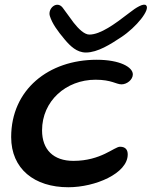

<svg xmlns="http://www.w3.org/2000/svg" viewBox="-20 -758 638 808"><path d="M341.5 -537C391 -537 445.5 -572 490 -601.5C554 -643.5 614.5 -719 594.5 -736C584 -745 553 -727 525 -704.5C463 -656.5 402.5 -612.5 356 -612.5C335 -612.5 310.5 -636.5 290 -662.5C274 -683 261 -703.5 243.5 -726C219 -757 179.5 -722 190 -690C200 -658.5 221.5 -628.5 253 -591C275.5 -564.5 303 -537 341.5 -537ZM267.5 30C380.5 30 517.5 -28 517.5 -108C517.5 -125 510.5 -140.5 485 -140.5C461 -140.5 405 -81 289 -81C205 -81 157 -128 157 -209.5C157 -333 258 -422.5 382 -422.5C450 -422.5 468.5 -403 491.5 -403C514 -403 539 -422.5 539 -445C539 -475.5 484.5 -506.5 387 -506.5C184.5 -506.5 27 -381 27 -181C27 -47.5 124.5 30 267.5 30Z"/></svg>

Font: Gluten
Style: Italic
Weight: 400
Italic angle: -13°
Designer: Tyler Finck
Foundry: Etcetera Type Company
Version: Version 0.920